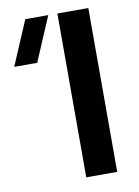

<svg xmlns="http://www.w3.org/2000/svg" viewBox="-82 -775 600 831"><g transform="rotate(-10 217.5 -360.0)"><path d="M365 0V-720H229V0ZM5 -525H106L189 -720H88Z"/></g></svg>

Font: Manrope ExtraBold
Style: Regular
Weight: 800
Designer: Mikhail Sharanda
Foundry: Mikhail Sharanda
Version: Version 4.505